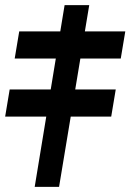

<svg xmlns="http://www.w3.org/2000/svg" viewBox="-83 -726 507 746"><path d="M263.7 -706.1 146.5 0H51.8L168 -706.1ZM-25.9 -498.5 -8.3 -604H403.8L386.2 -498.5ZM-63 -272.9 -45.4 -378.4H366.7L349.1 -272.9Z"/></svg>

Font: Inter 28pt Black
Style: Italic
Weight: 900
Italic angle: -9.3988°
Designer: Rasmus Andersson
Foundry: rsms
Version: Version 4.001;git-66647c0bb